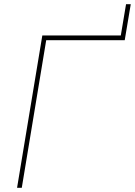

<svg xmlns="http://www.w3.org/2000/svg" viewBox="-20 -897 644 917"><path d="M553.2 -705.1 582 -877H604.5L575.7 -705.1ZM578.6 -727.5 574.7 -705.1H200.7L84 0H61.5L182.1 -727.5Z"/></svg>

Font: Inter 18pt Thin
Style: Italic
Weight: 250
Italic angle: -9.3988°
Version: Version 4.001;git-66647c0bb